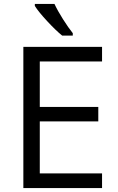

<svg xmlns="http://www.w3.org/2000/svg" viewBox="-20 -951 596 971"><path d="M496.1 -640.1H181.2V-410.2H477.1V-336.9H181.2V-74.2H496.1V0H98.1V-713.9H496.1ZM156.2 -931.2H255.4Q271 -897.5 298.8 -853.5Q326.7 -809.6 348.1 -783.2V-771H294.4Q262.2 -796.9 218.8 -843.8Q175.3 -890.6 156.2 -920.9Z"/></svg>

Font: OpenSansHebrew-Regular
Style: Regular
Weight: 400
Foundry: Ascender Corporation, Yanek Iontef
Version: Version 2.001;PS 002.001;hotconv 1.0.70;makeotf.lib2.5.58329